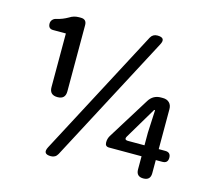

<svg xmlns="http://www.w3.org/2000/svg" viewBox="-108 -876 1104 1016"><g transform="rotate(15 444.0 -368.5)"><path d="M253 13Q205 13 227 -29L406 -368L596 -728Q608 -750 633 -750Q682 -750 659 -708L290 -9Q278 13 253 13ZM756 0Q717 0 717 -39V-111H617H539Q517 -111 517 -133V-136Q517 -154 527 -171L670 -401Q693 -438 736 -438H747Q769 -438 782 -425Q795 -412 795 -390V-171H831Q861 -171 861 -141Q861 -111 831 -111H795V-39Q795 0 756 0ZM627 -171H717V-240L720 -302L723 -365H718L665 -276L615 -192Q603 -171 627 -171ZM206 -298Q162 -298 162 -341V-635H92Q65 -635 65 -664Q65 -676 73 -685Q81 -694 93 -696Q127 -704 156 -721Q179 -736 207 -736H217Q249 -736 249 -704V-517V-341Q249 -298 206 -298Z"/></g></svg>

Font: GenSenRounded JP M
Style: Regular
Weight: 500
Version: Version 1.501;PS 1;hotconv 16.6.51;makeotf.lib2.5.65220